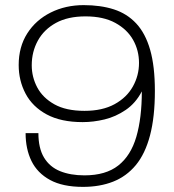

<svg xmlns="http://www.w3.org/2000/svg" viewBox="-20 -718 681 750"><path d="M304 12Q225 12 175.5 -15Q126 -42 103 -89Q80 -136 80 -198H130Q130 -139 152 -102.5Q174 -66 214.5 -49.5Q255 -33 310 -33Q393 -33 442 -71.5Q491 -110 512.5 -183.5Q534 -257 534 -361Q510 -315 471 -288.5Q432 -262 388.5 -251.5Q345 -241 303 -241Q218 -241 162.5 -271Q107 -301 80 -352Q53 -403 53 -464Q53 -535 86.5 -587.5Q120 -640 178 -669Q236 -698 307 -698Q373 -698 424.5 -681.5Q476 -665 512 -626.5Q548 -588 566.5 -523.5Q585 -459 585 -363Q585 -261 566 -189Q547 -117 510.5 -73Q474 -29 422 -8.5Q370 12 304 12ZM310 -285Q380 -285 427.5 -311Q475 -337 499 -380Q523 -423 523 -472Q523 -521 500 -562Q477 -603 430.5 -628.5Q384 -654 314 -654Q245 -654 198.5 -628.5Q152 -603 128 -559.5Q104 -516 104 -463Q104 -417 125.5 -376.5Q147 -336 192.5 -310.5Q238 -285 310 -285Z"/></svg>

Font: Archivo SemiExpanded Thin
Style: Regular
Weight: 250
Width: 6
Designer: Hector Gatti
Foundry: Omnibus-Type
Version: Version 2.001